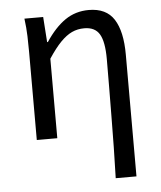

<svg xmlns="http://www.w3.org/2000/svg" viewBox="-50 -542 641 765"><g transform="rotate(-5 270.5 -159.5)"><path d="M382 179Q384 119 385 57Q386 -5 386.5 -66.5Q387 -128 387.5 -186.5Q388 -245 388 -297Q388 -366 370 -396.5Q352 -427 309 -427Q282 -427 259.5 -416.5Q237 -406 214 -382.5Q191 -359 164 -318V0H82V-353Q82 -382 81 -415Q80 -448 75 -486H150L157 -385H160Q197 -441 238.5 -469.5Q280 -498 333 -498Q403 -498 434 -449.5Q465 -401 465 -308V179Z"/></g></svg>

Font: Source Sans 3
Style: Regular
Weight: 400
Designer: Paul D. Hunt
Foundry: Adobe
Version: Version 3.046;hotconv 1.0.118;makeotfexe 2.5.65603